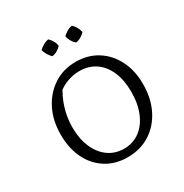

<svg xmlns="http://www.w3.org/2000/svg" viewBox="-197 -1024 1139 1188"><g transform="rotate(-30 372.5 -430.0)"><path d="M375 9Q289 9 223.5 -32Q158 -73 121.5 -146.5Q85 -220 85 -319Q85 -420 124.5 -497.5Q164 -575 232.5 -619.5Q301 -664 389 -664Q476 -664 542 -622.5Q608 -581 645.5 -507.5Q683 -434 683 -337Q683 -235 644 -157Q605 -79 536 -35Q467 9 375 9ZM383 -48Q446 -48 494 -83Q542 -118 569 -182Q596 -246 596 -331Q596 -414 570 -475Q544 -536 495.5 -569.5Q447 -603 381 -603Q339 -603 296 -588Q253 -573 217 -542L248 -579Q170 -458 170 -321Q170 -240 197 -178Q224 -116 272 -82Q320 -48 383 -48ZM313 -869Q327 -856 337 -838.5Q347 -821 349 -802Q338 -789 320 -778.5Q302 -768 283 -766Q270 -778 259.5 -795.5Q249 -813 244 -832Q258 -845 275.5 -855.5Q293 -866 313 -869ZM482 -869Q496 -856 506 -838.5Q516 -821 519 -802Q507 -789 489 -778.5Q471 -768 453 -766Q438 -778 428 -795.5Q418 -813 414 -832Q427 -845 444.5 -855.5Q462 -866 482 -869Z"/></g></svg>

Font: Piazzolla Thin
Style: Regular
Weight: 400
Version: Version 2.001